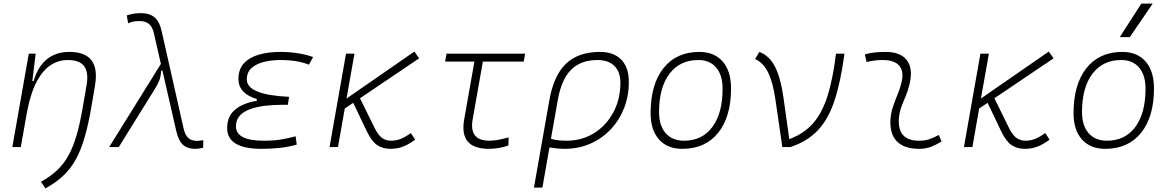

<svg xmlns="http://www.w3.org/2000/svg" viewBox="-20 -815 6485 1064"><path d="M48.3 0 139.6 -517.6H177.7L159.2 -365.7H166.5Q188 -442.9 238 -485.1Q288.1 -527.3 364.7 -527.3Q538.6 -527.3 506.3 -340.3L487.3 -228Q470.2 -127 449.2 -54.4Q428.2 18.1 399.2 70.1Q370.1 122.1 329.3 159.9Q288.6 197.8 231.9 229L207 192.4Q258.8 163.6 295.9 128.9Q333 94.2 359.4 46.6Q385.7 -1 405 -67.6Q424.3 -134.3 439.9 -227.1L460 -344.2Q471.7 -413.1 446.8 -447.8Q421.9 -482.4 355 -482.4Q305.7 -482.4 262.5 -455.3Q219.2 -428.2 185.3 -366.2Q151.4 -304.2 130.4 -198.7L95.2 0Z M1059.6 9.8Q1018.6 9.8 993.9 -12.7Q969.2 -35.2 957 -88.4L879.9 -424.8L873 -422.4Q871.1 -391.1 862.8 -369.6Q854.5 -348.1 837.4 -320.8L638.2 0H585L871.6 -460.9L833 -629.9Q824.7 -667.5 804.9 -682.9Q785.2 -698.2 754.9 -698.2Q732.9 -698.2 720.2 -695.8Q707.5 -693.4 689.9 -686L682.6 -729.5Q704.1 -736.8 722.7 -739.5Q741.2 -742.2 762.7 -742.2Q808.6 -742.2 836.4 -718.8Q864.3 -695.3 876.5 -639.6L997.6 -102.5Q1005.9 -65.4 1024.2 -49.8Q1042.5 -34.2 1072.3 -34.2Q1079.6 -34.2 1106.9 -37.6L1105.5 3.9Q1084.5 9.8 1059.6 9.8Z M1430.2 9.8Q1238.8 9.8 1238.8 -105Q1238.8 -171.9 1283.9 -208.3Q1329.1 -244.6 1401.9 -255.9L1403.8 -266.1Q1301.3 -296.9 1301.3 -377Q1301.3 -431.6 1332 -464.6Q1362.8 -497.6 1415.3 -512.5Q1467.8 -527.3 1532.7 -527.3Q1633.8 -527.3 1715.3 -499L1691.9 -456.5Q1627.9 -482.4 1535.6 -482.4Q1485.8 -482.4 1442.9 -471.9Q1399.9 -461.4 1373.8 -438Q1347.7 -414.6 1347.7 -374.5Q1347.7 -289.6 1582 -278.3L1575.2 -234.4H1547.4Q1499 -234.4 1452.6 -229.2Q1406.2 -224.1 1368.9 -211.2Q1331.5 -198.2 1309.6 -174.8Q1287.6 -151.4 1287.6 -115.2Q1287.6 -35.2 1441.9 -35.2Q1502.4 -35.2 1543.9 -43Q1585.4 -50.8 1618.2 -59.6L1624.5 -13.7Q1544.4 9.8 1430.2 9.8Z M1806.2 0 1897.5 -517.6H1944.3L1900.4 -269L2276.4 -529.3L2302.7 -491.7L1975.1 -270.5L2055.7 -106.4Q2075.7 -65.9 2097.4 -50.5Q2119.1 -35.2 2147.5 -35.2Q2175.3 -35.2 2200.4 -45.2Q2225.6 -55.2 2256.8 -77.6L2280.8 -41Q2244.1 -14.2 2212.6 -2.2Q2181.2 9.8 2143.1 9.8Q2100.6 9.8 2070.1 -11Q2039.6 -31.7 2012.7 -87.4L1937.5 -245.1L1890.6 -213.9L1853 0Z M2689 9.8Q2523.9 9.8 2552.2 -152.3L2608.9 -473.6H2446.8L2454.6 -517.6H2890.1L2882.3 -473.6H2655.8L2599.1 -152.3Q2579.1 -35.2 2691.9 -35.2Q2732.9 -35.2 2798.8 -53.7L2797.4 -8.8Q2744.1 9.8 2689 9.8Z M3305.7 -527.3Q3381.3 -527.3 3423.1 -484.1Q3464.8 -440.9 3464.8 -361.3Q3464.8 -282.2 3438 -214.6Q3411.1 -147 3363 -96.7Q3314.9 -46.4 3250.2 -18.3Q3185.5 9.8 3109.4 9.8Q3087.9 9.8 3067.1 7.6Q3046.4 5.4 3024.9 2L2985.8 224.6H2939L3024.4 -260.3Q3048.8 -397.5 3116.9 -462.4Q3185.1 -527.3 3305.7 -527.3ZM3033.2 -46.4Q3061.5 -35.2 3120.1 -35.2Q3205.1 -35.2 3272.5 -77.4Q3339.8 -119.6 3378.9 -192.4Q3418 -265.1 3418 -356.4Q3418 -416.5 3384.8 -449.5Q3351.6 -482.4 3291 -482.4Q3198.2 -482.4 3144.5 -428.2Q3090.8 -374 3070.8 -259.3Z M3760.7 9.8Q3678.2 9.8 3631.8 -42.5Q3585.4 -94.7 3585.4 -187.5Q3585.4 -347.7 3657 -437.5Q3728.5 -527.3 3855.5 -527.3Q3938.5 -527.3 3984.9 -474.1Q4031.2 -420.9 4031.2 -325.2Q4031.2 -167.5 3959.7 -78.9Q3888.2 9.8 3760.7 9.8ZM3770.5 -35.2Q3871.1 -35.2 3927.7 -111.3Q3984.4 -187.5 3984.4 -323.7Q3984.4 -398.4 3949 -440.4Q3913.6 -482.4 3849.6 -482.4Q3747.6 -482.4 3689.9 -406Q3632.3 -329.6 3632.3 -193.8Q3632.3 -119.1 3668.9 -77.1Q3705.6 -35.2 3770.5 -35.2Z M4315.4 0 4277.3 -262.2Q4263.7 -358.4 4236.6 -413.3Q4209.5 -468.3 4164.6 -487.8L4188 -527.3Q4243.7 -506.3 4274.9 -445.3Q4306.2 -384.3 4321.3 -276.9L4354 -43.9Q4434.6 -73.7 4485.4 -131.3Q4536.1 -189 4565.9 -283.4Q4595.7 -377.9 4612.8 -517.6H4659.7Q4638.7 -359.4 4604 -255.9Q4569.3 -152.3 4511 -91.6Q4452.6 -30.8 4360.4 0Z M5182.6 -66.9 5197.8 -31.2Q5170.9 -14.2 5141.4 -2.2Q5111.8 9.8 5073.2 9.8Q4990.7 9.8 4950.2 -31.7Q4909.7 -73.2 4914.6 -153.3Q4917 -189.9 4928.7 -224.4Q4940.4 -258.8 4954.1 -291.5Q4967.8 -324.2 4975.1 -355Q4991.2 -417.5 4964.1 -450Q4937 -482.4 4872.1 -482.4Q4825.7 -482.4 4782.7 -471.2L4772.5 -513.7Q4801.3 -522 4830.1 -524.7Q4858.9 -527.3 4887.7 -527.3Q4970.7 -527.3 5006.1 -480.7Q5041.5 -434.1 5019.5 -345.2Q5011.2 -310.5 4998.3 -280.5Q4985.4 -250.5 4974.6 -221.2Q4963.9 -191.9 4961.4 -157.7Q4953.1 -35.2 5072.8 -35.2Q5103.5 -35.2 5127 -42.5Q5150.4 -49.8 5182.6 -66.9Z M5321.8 0 5413.1 -517.6H5460L5416 -269L5792 -529.3L5818.4 -491.7L5490.7 -270.5L5571.3 -106.4Q5591.3 -65.9 5613 -50.5Q5634.8 -35.2 5663.1 -35.2Q5690.9 -35.2 5716.1 -45.2Q5741.2 -55.2 5772.5 -77.6L5796.4 -41Q5759.8 -14.2 5728.3 -2.2Q5696.8 9.8 5658.7 9.8Q5616.2 9.8 5585.7 -11Q5555.2 -31.7 5528.3 -87.4L5453.1 -245.1L5406.2 -213.9L5368.7 0Z M6104.5 9.8Q6022 9.8 5975.6 -42.5Q5929.2 -94.7 5929.2 -187.5Q5929.2 -347.7 6000.7 -437.5Q6072.3 -527.3 6199.2 -527.3Q6282.2 -527.3 6328.6 -474.1Q6375 -420.9 6375 -325.2Q6375 -167.5 6303.5 -78.9Q6231.9 9.8 6104.5 9.8ZM6114.3 -35.2Q6214.8 -35.2 6271.5 -111.3Q6328.1 -187.5 6328.1 -323.7Q6328.1 -398.4 6292.7 -440.4Q6257.3 -482.4 6193.4 -482.4Q6091.3 -482.4 6033.7 -406Q5976.1 -329.6 5976.1 -193.8Q5976.1 -119.1 6012.7 -77.1Q6049.3 -35.2 6114.3 -35.2ZM6185.5 -609.4 6304.7 -794.9H6367.7L6241.2 -609.4Z"/></svg>

Font: Cascadia Code ExtraLight
Style: Italic
Weight: 200
Italic angle: -10°
Monospace: yes
Designer: Aaron Bell
Foundry: Saja Typeworks
Version: Version 2404.023; ttfautohint (v1.8.4)